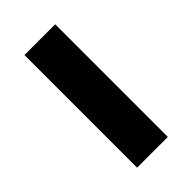

<svg xmlns="http://www.w3.org/2000/svg" viewBox="-177 -602 658 658"><g transform="rotate(-45 152.5 -273.0)"><path d="M227 0H78V-546H227Z"/></g></svg>

Font: Noto Sans Javanese
Style: Regular
Weight: 400
Designer: Monotype Design Team
Foundry: Monotype Imaging Inc.
Version: Version 2.004